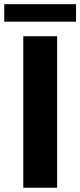

<svg xmlns="http://www.w3.org/2000/svg" viewBox="-40 -881 377 901"><path d="M228 -710.9V0H69.3V-710.9ZM316.9 -861.3V-779.3H-20V-861.3Z"/></svg>

Font: Vazirmatn RD FD ExtraBold
Style: Regular
Weight: 800
Designer: Saber Rastikerdar
Foundry: Saber Rastikerdar
Version: Version 33.003